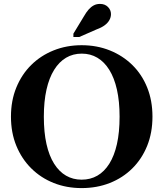

<svg xmlns="http://www.w3.org/2000/svg" viewBox="-20 -951 835 981"><path d="M397 10Q320 10 254.5 -16Q189 -42 140 -90.5Q91 -139 63.5 -206Q36 -273 36 -355Q36 -437 63.5 -504Q91 -571 139.5 -619Q188 -667 254 -693.5Q320 -720 397 -720Q475 -720 541 -693.5Q607 -667 656 -619Q705 -571 732 -504Q759 -437 759 -355Q759 -273 732 -206Q705 -139 656 -90.5Q607 -42 541 -16Q475 10 397 10ZM397 -33Q442 -33 477.5 -53.5Q513 -74 538.5 -114.5Q564 -155 577.5 -215Q591 -275 591 -355Q591 -433 577.5 -493Q564 -553 538.5 -594Q513 -635 477.5 -656Q442 -677 398 -677Q353 -677 317.5 -656Q282 -635 256.5 -594Q231 -553 217.5 -493Q204 -433 204 -355Q204 -275 217.5 -215Q231 -155 256.5 -114.5Q282 -74 317.5 -53.5Q353 -33 397 -33ZM409 -868 355 -779V-762H385L474 -801Q499 -810 515 -822Q531 -834 539 -848.5Q547 -863 547 -879Q547 -900 531.5 -915.5Q516 -931 491 -931Q473 -931 459 -923.5Q445 -916 433 -902.5Q421 -889 409 -868Z"/></svg>

Font: Roboto Serif 144pt SemiBold
Style: Regular
Weight: 600
Version: Version 1.008